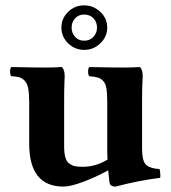

<svg xmlns="http://www.w3.org/2000/svg" viewBox="-20 -686 638 716"><path d="M247.1 -583Q247.1 -563 260 -548.6Q272.9 -534.2 293.9 -534.2Q314.9 -534.2 328.4 -548.6Q341.8 -563 341.8 -583Q341.8 -604.5 328.1 -618.2Q314.5 -631.8 293.9 -631.8Q273.4 -631.8 260.3 -617.9Q247.1 -604 247.1 -583ZM293.9 -666Q328.1 -666 354 -641.8Q379.9 -617.7 379.9 -583Q379.9 -549.3 354.5 -524.7Q329.1 -500 293.9 -500Q259.3 -500 234.1 -524.4Q209 -548.8 209 -583Q209 -617.2 233.9 -641.6Q258.8 -666 293.9 -666ZM509.8 -132.8Q509.8 -89.4 522.2 -74Q534.7 -58.6 575.2 -55.2Q576.7 -50.3 577.6 -39.1Q578.6 -27.8 577.1 -22.9Q496.1 -12.7 411.1 9.8Q389.6 9.8 388.2 -6.8Q385.7 -25.4 383.3 -50.8Q338.4 -25.9 290.8 -8.1Q243.2 9.8 216.8 9.8Q88.9 9.8 88.9 -149.9V-306.2Q88.9 -337.4 85.2 -356.2Q81.5 -375 72.3 -384.8Q63 -394.5 52 -397.7Q41 -400.9 22 -401.9Q17.6 -406.2 17.6 -418.9Q17.6 -431.6 22 -436Q107.9 -434.1 153.8 -434.1Q174.8 -434.1 210.9 -436Q221.2 -425.8 221.2 -401.9Q221.2 -397.5 220.2 -376.5Q219.2 -355.5 219.2 -306.2V-139.2Q219.2 -113.8 224.1 -97.9Q229 -82 239.7 -75Q250.5 -67.9 261 -65.9Q271.5 -64 289.1 -64Q336.9 -64 380.9 -90.8Q379.9 -111.3 379.9 -120.6V-306.2Q379.9 -337.9 377 -356Q374 -374 365 -383.8Q356 -393.6 345.2 -396.7Q334.5 -399.9 313 -401.9Q308.6 -406.2 308.6 -418.9Q308.6 -431.6 313 -436Q398.9 -434.1 444.8 -434.1Q465.8 -434.1 502 -436Q512.2 -425.8 512.2 -401.9Q512.2 -397.5 511 -376.5Q509.8 -355.5 509.8 -306.2Z"/></svg>

Font: Linux Libertine G
Style: Bold
Weight: 700
Designer: Philipp H. Poll
Foundry: Philipp H. Poll
Version: Version 5.0.3